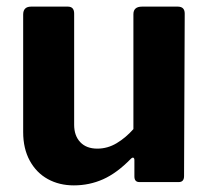

<svg xmlns="http://www.w3.org/2000/svg" viewBox="-20 -550 632 580"><path d="M274 -101Q305 -101 332.5 -117.5Q360 -134 383 -160V-507Q383 -530 409 -530H517Q538 -530 538 -509L536 -18Q536 0 520 0H401Q386 0 386 -17V-66Q386 -72 383 -73.5Q380 -75 375 -70Q333 -27 291.5 -8.5Q250 10 203 10Q159 10 124.5 -9Q90 -28 70 -64.5Q50 -101 50 -151V-506Q50 -530 74 -530H185Q204 -530 204 -509V-173Q204 -140 222.5 -120.5Q241 -101 274 -101Z"/></svg>

Font: Libre Franklin Thin
Style: Bold
Weight: 700
Version: Version 3.000